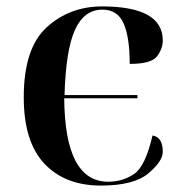

<svg xmlns="http://www.w3.org/2000/svg" viewBox="-20 -568 577 598"><path d="M294 10Q397 10 442 -28Q487 -66 487 -95Q487 -141 455 -146Q433 -50 397.5 -26Q362 -2 317 -2Q182 -2 180 -262H408V-272H181Q185 -412 213.5 -475Q242 -538 299 -538Q346 -538 365 -495Q384 -452 384 -369Q452 -369 469.5 -393Q487 -417 487 -442Q487 -548 298 -548Q197 -548 125.5 -483Q54 -418 54 -265Q54 -126 118.5 -58Q183 10 294 10Z"/></svg>

Font: Noto Serif Display Semi
Style: Regular
Weight: 600
Designer: Monotype Design Team
Foundry: Monotype Imaging Inc.
Version: Version 1.900